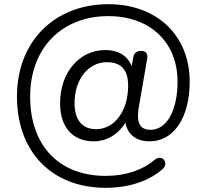

<svg xmlns="http://www.w3.org/2000/svg" viewBox="-20 -734 986 917"><path d="M485 163C599 163 693 129 755 75C790 45 755 0 719 29C663 77 583 106 485 106C264 106 124 -36 124 -273C124 -503 274 -657 497 -657C696 -657 828 -533 828 -344C828 -206 776 -114 699 -114C658 -114 639 -135 639 -181C639 -193 640 -209 644 -228L683 -454C687 -478 676 -491 654 -491C634 -491 620 -482 616 -458L609 -418C589 -468 545 -495 483 -495C359 -495 267 -388 267 -241C267 -127 326 -59 429 -59C487 -59 543 -90 579 -148C589 -92 630 -59 695 -59C809 -59 886 -171 886 -344C886 -565 729 -714 498 -714C239 -714 61 -535 61 -273C61 -6 230 163 485 163ZM439 -117C373 -117 336 -161 336 -241C336 -355 402 -437 490 -437C560 -437 592 -399 592 -325C592 -204 527 -117 439 -117Z"/></svg>

Font: SN Pro Book
Style: Regular
Weight: 350
Designer: Tobias Whetton
Foundry: Supernotes
Version: Version 1.003;Glyphs 3.3 (3324)